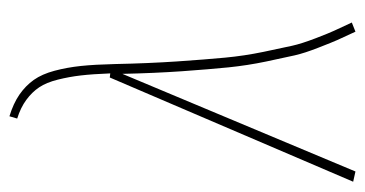

<svg xmlns="http://www.w3.org/2000/svg" viewBox="-205 -571 781 411"><g transform="rotate(-90 185.5 -365.5)"><path d="M142.1 -735.8Q169.4 -727.5 188.5 -714.4Q207.5 -701.2 220 -683.6Q232.4 -666 239.5 -639.4Q246.6 -612.8 249.8 -582.8Q252.9 -552.7 253.9 -509.8Q255.4 -438 259.5 -377Q263.7 -315.9 267.6 -274.4Q271.5 -232.9 280 -191.9Q288.6 -150.9 293 -130.9Q297.4 -110.8 309.3 -79.8Q321.3 -48.8 325.2 -40.8Q329.1 -32.7 342.8 -2.9L323.2 4.9Q310.1 -23.4 305.4 -33.7Q300.8 -43.9 289.1 -74Q277.3 -104 272.5 -125.2Q267.6 -146.5 259.3 -186.3Q251 -226.1 246.8 -266.8Q242.7 -307.6 238.5 -366.5Q234.4 -425.3 232.9 -494.1L23.9 4.9L2 0L225.1 -521L233.9 -520Q232.4 -558.1 229.5 -583Q226.6 -607.9 220.5 -632.3Q214.4 -656.7 204.1 -672.1Q193.8 -687.5 177.2 -699.7Q160.6 -711.9 137.2 -719.2Z"/></g></svg>

Font: Fira Sans Compressed Thin
Style: Italic
Weight: 100
Width: 3
Italic angle: -8°
Designer: Carrois Corporate & Edenspiekermann AG
Foundry: Carrois Corporate GbR & Edenspiekermann AG
Version: Version 4.203;PS 004.203;hotconv 1.0.88;makeotf.lib2.5.64775